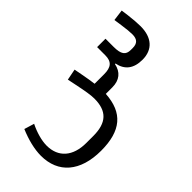

<svg xmlns="http://www.w3.org/2000/svg" viewBox="-57 -659 1248 1248"><g transform="rotate(-45 567.5 -35.0)"><path d="M948 12C1041 12 1093 -48 1093 -151C1093 -178 1090 -217 1085 -258L1078 -310L1001 -300L1009 -245C1015 -206 1018 -171 1018 -151C1018 -107 998 -87 957 -87H939C893 -87 874 -112 874 -180V-255H797V-180C797 -121 768 -98 705 -98H617C614 -125 608 -158 600 -202L590 -255L513 -240L524 -187C541 -105 548 -63 548 -31C548 84 492 136 371 136H307C184 136 112 73 112 -34C112 -81 129 -140 155 -192L86 -213C57 -145 39 -74 39 -14C39 145 148 240 339 240C522 240 612 164 622 0H682C748 0 789 -34 801 -95H806C820 -25 866 12 948 12Z"/></g></svg>

Font: IBM Plex Arabic Text
Style: Regular
Weight: 450
Designer: Mike Abbink, Paul van der Laan, Pieter van Rosmalen, Wael Morcos, Khajak Apelian
Foundry: Bold Monday
Version: Version 1.0